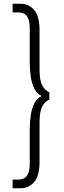

<svg xmlns="http://www.w3.org/2000/svg" viewBox="-20 -800 339 1020"><path d="M138 72V-114Q138 -151 143.5 -187.5Q149 -224 162.5 -251Q176 -278 201 -290Q176 -302 162.5 -329Q149 -356 143.5 -392.5Q138 -429 138 -466V-652Q138 -693 123.5 -713.5Q109 -734 76 -734H47V-780H91Q133 -780 161.5 -747Q190 -714 190 -640V-430Q190 -373 205 -345.5Q220 -318 242 -310V-270Q220 -263 205 -235Q190 -207 190 -150V60Q190 134 161.5 167Q133 200 91 200H47V154H76Q109 154 123.5 133Q138 112 138 72Z"/></svg>

Font: Jost* Light
Style: Regular
Weight: 300
Version: Version 3.7